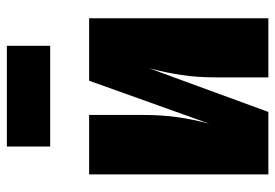

<svg xmlns="http://www.w3.org/2000/svg" viewBox="-144 -676 819 572"><g transform="rotate(-90 266.0 -389.5)"><path d="M498 0H322V-157Q322 -212 329 -258.5Q336 -305 349 -355L219 0H33V-534H210V-373Q210 -317 203.5 -271Q197 -225 184 -176L312 -534H498ZM416 -650H116V-779H416Z"/></g></svg>

Font: Fira Sans Condensed Black
Style: Regular
Weight: 900
Width: 3
Designer: Carrois Corporate & Edenspiekermann AG
Foundry: Carrois Corporate GbR & Edenspiekermann AG
Version: Version 4.203